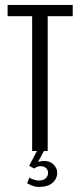

<svg xmlns="http://www.w3.org/2000/svg" viewBox="-20 -611 325 777"><path d="M110.1 0V-545.5H10.8V-591H274.3V-545.5H173V0ZM138.1 145.5Q122.5 145.5 109.9 140.2Q97.3 134.9 89.6 130.9L99.1 107.4Q104.6 112 116.4 115.8Q128.2 119.6 135.4 119.6Q155.5 119.6 165 110.6Q174.5 101.6 174.5 88.9Q174.5 75.9 165.9 68.7Q157.3 61.5 143.9 61.5Q137.2 61.5 130.5 64.2Q123.8 66.9 118.3 71L97.9 59.7L129.6 0H157.8L130.4 50.9L124.8 49Q131.6 44.6 140.5 42.5Q149.4 40.4 158.4 40.4Q183.5 40.4 197.5 55.5Q211.5 70.6 211.5 87.6Q211.5 112.6 192.3 129.1Q173.1 145.5 138.1 145.5Z"/></svg>

Font: Alumni Sans SC Thin
Style: Regular
Weight: 100
Designer: Robert E. Leuschke
Foundry: Robert E. Leuschke
Version: Version 1.018